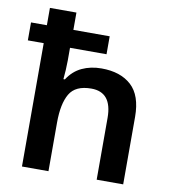

<svg xmlns="http://www.w3.org/2000/svg" viewBox="-84 -833 811 906"><g transform="rotate(10 321.0 -380.0)"><path d="M209 -760V-677H383V-591H208V-530Q208 -509 206.5 -484Q205 -459 203 -440H210Q237 -482 278.5 -501.5Q320 -521 372 -521Q463 -521 515 -473.5Q567 -426 567 -323V0H440V-296Q440 -419 341 -419Q265 -419 237 -371Q209 -323 209 -233V0H82V-591H6V-677H82V-760Z"/></g></svg>

Font: Noto Sans Meetei Mayek SemiBold
Style: Regular
Weight: 600
Designer: Monotype Design Team and Neelakash Kshetrimayum
Foundry: Monotype Imaging Inc.
Version: Version 2.002; ttfautohint (v1.8.4.7-5d5b)